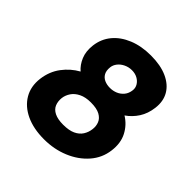

<svg xmlns="http://www.w3.org/2000/svg" viewBox="-189 -865 1030 1030"><g transform="rotate(45 326.5 -350.0)"><path d="M293 12Q213 12 155.5 -15Q98 -42 69.5 -90.5Q41 -139 49 -203Q57 -265 91.5 -311Q126 -357 175 -384Q148 -407 132.5 -444Q117 -481 123 -530Q130 -585 163.5 -625.5Q197 -666 253 -689Q309 -712 381 -712Q455 -712 505.5 -689Q556 -666 579.5 -625.5Q603 -585 596 -530Q590 -481 566.5 -444.5Q543 -408 508 -384Q552 -357 576 -311Q600 -265 592 -203Q584 -139 541.5 -90.5Q499 -42 434 -15Q369 12 293 12ZM310 -116Q354 -116 381 -128.5Q408 -141 422 -163Q436 -185 439 -212Q442 -236 433.5 -257.5Q425 -279 400.5 -292.5Q376 -306 331 -306Q291 -306 263.5 -292.5Q236 -279 221.5 -257.5Q207 -236 204 -212Q201 -185 210 -163Q219 -141 244 -128.5Q269 -116 310 -116ZM348 -433Q371 -433 391.5 -441.5Q412 -450 426.5 -467.5Q441 -485 444 -512Q446 -531 436 -547.5Q426 -564 407.5 -574Q389 -584 365 -584Q341 -584 320 -574Q299 -564 286 -547.5Q273 -531 271 -512Q268 -485 277.5 -467.5Q287 -450 305.5 -441.5Q324 -433 348 -433Z"/></g></svg>

Font: Inclusive Sans
Style: Italic
Weight: 400
Italic angle: -7°
Designer: Olivia King
Foundry: Olivia King
Version: Version 2.004